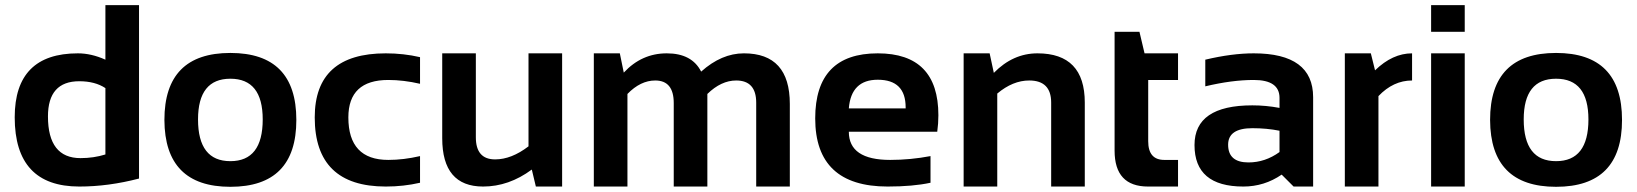

<svg xmlns="http://www.w3.org/2000/svg" viewBox="-20 -718 6300 739"><path d="M385.7 -378.9Q345.7 -405.3 285.2 -405.3Q164.6 -405.3 164.6 -270Q164.6 -109.4 290 -109.4Q340.8 -109.4 385.7 -123.5ZM515.1 -30.8Q397.5 0 285.2 0Q36.6 0 36.6 -266.6Q36.6 -512.7 279.8 -512.7Q331.5 -512.7 385.7 -488.3V-698.2H515.1Z M866.7 -97.7Q991.2 -97.7 991.2 -258.3Q991.2 -415 866.7 -415Q742.2 -415 742.2 -258.3Q742.2 -97.7 866.7 -97.7ZM612.8 -256.3Q612.8 -514.2 866.7 -514.2Q1120.6 -514.2 1120.6 -256.3Q1120.6 1 866.7 1Q613.8 1 612.8 -256.3Z M1596.7 -14.6Q1533.2 0 1464.8 0Q1191.4 0 1191.4 -266.1Q1191.4 -512.7 1464.8 -512.7Q1533.2 -512.7 1596.7 -498V-395.5Q1533.2 -410.2 1474.6 -410.2Q1320.8 -410.2 1320.8 -266.1Q1320.8 -102.5 1474.6 -102.5Q1533.2 -102.5 1596.7 -117.2Z M2143.6 -512.7V0H2042.5L2026.9 -65.4Q1938.5 0 1839.4 0Q1682.1 0 1682.1 -186V-512.7H1811.5V-189.5Q1811.5 -104.5 1885.7 -104.5Q1948.7 -104.5 2014.2 -154.8V-512.7Z M2265.6 0V-512.7H2365.7L2380.9 -438.5Q2449.7 -512.7 2546.4 -512.7Q2643.1 -512.7 2678.7 -442.4Q2757.3 -512.7 2843.3 -512.7Q3020 -512.7 3020 -317.9V0H2890.6V-322.8Q2890.6 -408.2 2813.5 -408.2Q2755.9 -408.2 2702.6 -356.4V0H2573.2V-321.3Q2573.2 -408.2 2502 -408.2Q2445.3 -408.2 2395 -356.4V0Z M3358.4 -512.7Q3591.8 -512.7 3591.8 -274.4Q3591.8 -242.7 3587.4 -210.9H3247.1Q3247.1 -102.5 3406.2 -102.5Q3483.9 -102.5 3561.5 -117.2V-14.6Q3493.7 0 3396.5 0Q3117.7 0 3117.7 -262.2Q3117.7 -512.7 3358.4 -512.7ZM3247.1 -300.8H3465.8V-304.7Q3465.8 -411.1 3358.4 -411.1Q3255.9 -411.1 3247.1 -300.8Z M3689 0V-512.7H3789.1L3805.2 -437.5Q3878.9 -512.7 3973.1 -512.7Q4155.3 -512.7 4155.3 -323.2V0H4025.9V-323.2Q4025.9 -408.2 3941.4 -408.2Q3878.4 -408.2 3818.4 -357.9V0Z M4270 -595.7H4365.7L4385.3 -512.7H4514.2V-410.2H4399.4V-174.3Q4399.4 -102.5 4461.4 -102.5H4514.2V0H4398.9Q4270 0 4270 -138.2Z M4577.6 -159.7Q4577.6 -312.5 4800.3 -312.5Q4852.5 -312.5 4904.8 -302.7V-341.3Q4904.8 -410.2 4805.7 -410.2Q4721.7 -410.2 4619.1 -385.7V-488.3Q4721.7 -512.7 4805.7 -512.7Q5034.2 -512.7 5034.2 -343.8V0H4959L4913.1 -45.9Q4846.2 0 4765.6 0Q4577.6 0 4577.6 -159.7ZM4800.3 -224.6Q4707 -224.6 4707 -161.1Q4707 -92.8 4785.2 -92.8Q4849.6 -92.8 4904.8 -132.8V-214.8Q4856 -224.6 4800.3 -224.6Z M5156.2 0V-512.7H5256.3L5272.5 -447.3Q5339.8 -512.7 5415 -512.7V-408.2Q5342.8 -408.2 5285.6 -348.1V0Z M5617.7 -698.2V-595.7H5488.3V-698.2ZM5617.7 -512.7V0H5488.3V-512.7Z M5969.2 -97.7Q6093.8 -97.7 6093.8 -258.3Q6093.8 -415 5969.2 -415Q5844.7 -415 5844.7 -258.3Q5844.7 -97.7 5969.2 -97.7ZM5715.3 -256.3Q5715.3 -514.2 5969.2 -514.2Q6223.1 -514.2 6223.1 -256.3Q6223.1 1 5969.2 1Q5716.3 1 5715.3 -256.3Z"/></svg>

Font: SansationBold
Style: Bold
Weight: 700
Designer: Bernd Montag
Version: Version 1.301